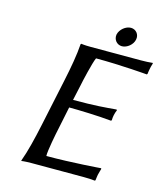

<svg xmlns="http://www.w3.org/2000/svg" viewBox="-117 -880 835 971"><g transform="rotate(15 300.5 -394.0)"><path d="M225 -200 250 -321C298 -321 404 -318 471 -311L475 -314C475 -323 476 -333 478 -342C480 -351 483 -361 487 -370L484 -373C424 -368 377 -363 259 -363L277 -445C280 -462 305 -572 317 -596C451 -596 586 -584 586 -584L589 -588C590 -596 591 -605 593 -614C594 -622 597 -631 601 -645L600 -648C583 -646 560 -645 539 -645H276C242 -645 226 -648 226 -648L223 -645C219 -588 207 -520 191 -445L139 -200C123 -125 106 -54 86 0V3C86 3 104 0 139 0H412C433 0 456 1 471 3L474 0C476 -14 476 -19 478 -29C480 -39 485 -54 487 -62L486 -66C486 -66 336 -54 202 -54C200 -78 221 -183 225 -200ZM386 -740C381 -713 400 -689 427 -689C454 -689 483 -713 488 -740C494 -767 475 -791 448 -791C421 -791 392 -767 386 -740Z"/></g></svg>

Font: Libertinus Sans
Style: Italic
Weight: 400
Italic angle: -12°
Designer: Philipp H. Poll, Khaled Hosny
Foundry: Caleb Maclennan
Version: Version 7.050;RELEASE